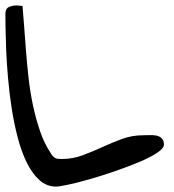

<svg xmlns="http://www.w3.org/2000/svg" viewBox="-20 -692 646 712"><path d="M0 -640.6Q0 -660.2 13.2 -666Q26.4 -671.9 42 -671.9Q44.9 -671.9 53.2 -670.9Q61.5 -669.9 63.5 -669.9Q66.4 -639.6 69.3 -597.2Q72.3 -554.7 76.2 -505.4Q80.1 -456.1 85.9 -403.3Q91.8 -350.6 102.5 -300.3Q113.3 -250 128.9 -204.6Q144.5 -159.2 167 -126Q171.9 -117.2 176.3 -112.8Q180.7 -108.4 185.1 -106Q189.5 -103.5 195.3 -103Q201.2 -102.5 210 -102.5Q250 -102.5 286.6 -116.2Q323.2 -129.9 359.4 -146.5Q395.5 -163.1 432.6 -176.8Q469.7 -190.4 510.7 -190.4Q519.5 -190.4 533.2 -190.9Q546.9 -191.4 558.6 -189.5Q570.3 -187.5 579.1 -179.7Q587.9 -171.9 587.9 -156.2Q587.9 -141.6 561.5 -124.5Q535.2 -107.4 494.1 -90.3Q453.1 -73.2 404.8 -56.6Q356.4 -40 312 -27.3Q267.6 -14.6 233.4 -7.3Q199.2 0 188.5 0Q153.3 0 126.5 -23.9Q99.6 -47.9 79.6 -88.4Q59.6 -128.9 45.9 -181.2Q32.2 -233.4 23.4 -290Q14.6 -346.7 9.8 -402.3Q4.9 -458 2.9 -505.9Q1 -553.7 0.5 -589.8Q0 -626 0 -640.6Z"/></svg>

Font: Gloria Hallelujah
Style: Regular
Weight: 400
Designer: Kimberly Geswein
Foundry: Kimberly Geswein
Version: Version 1.004 2010